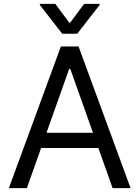

<svg xmlns="http://www.w3.org/2000/svg" viewBox="-20 -966 716 986"><path d="M25.6 0 292.6 -727.3H383.5L650.6 0H558.2L485.1 -206H191.1L117.9 0ZM457.4 -284.1 340.9 -612.2H335.2L218.8 -284.1ZM338.1 -846.6 411.9 -946H491.5V-940.3L376.4 -792.6H299.7L184.7 -940.3V-946H264.2Z"/></svg>

Font: Interop
Style: Regular
Weight: 400
Designer: Rasmus Andersson, Google, Jang Haemin
Foundry: jhaemin
Version: Version 1.008